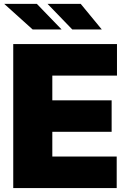

<svg xmlns="http://www.w3.org/2000/svg" viewBox="-20 -950 662 970"><path d="M46.9 0V-727.3H571V-568.2H244.3V-443.2H544V-284.1H244.3V-159.1H569.6V0ZM494.3 -801.1H345.2L220.2 -930.4H387.8ZM291.2 -801.1H144.9L1.4 -930.4H166.2Z"/></svg>

Font: Inter UI Black
Style: Regular
Weight: 900
Designer: Rasmus Andersson
Foundry: rsms
Version: 3.2;8d6f07862